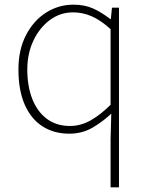

<svg xmlns="http://www.w3.org/2000/svg" viewBox="-20 -560 635 823"><path d="M454 243V35L457 -73Q420 -38 376 -12.5Q332 13 277 13Q211 13 162 -18.5Q113 -50 86 -111.5Q59 -173 59 -262Q59 -347 91.5 -409.5Q124 -472 177.5 -506Q231 -540 295 -540Q343 -540 379.5 -523.5Q416 -507 453 -478H455L460 -527H490V243ZM280 -20Q326 -20 368.5 -44Q411 -68 454 -111V-435Q411 -474 372.5 -490.5Q334 -507 293 -507Q238 -507 193.5 -474Q149 -441 123 -385.5Q97 -330 97 -262Q97 -190 118.5 -135.5Q140 -81 181 -50.5Q222 -20 280 -20Z"/></svg>

Font: Shanggu Sans SC VF
Style: Regular
Weight: 250
Designer: GuiWonder
Version: Version 1.021